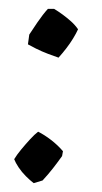

<svg xmlns="http://www.w3.org/2000/svg" viewBox="-20 -408 230 433"><path d="M56 5Q48 -1 38.5 -10.5Q29 -20 22 -30.5Q15 -41 12 -49Q18 -59 27.5 -70.5Q37 -82 47.5 -93.5Q58 -105 66 -111Q80 -104 95 -92.5Q110 -81 122 -67L120 -56Q110 -42 99.5 -28.5Q89 -15 76 -1ZM112 -278Q103 -281 88.5 -286.5Q74 -292 61 -298.5Q48 -305 43 -308L46 -330Q51 -338 64 -357Q77 -376 88 -388H102Q112 -382 121.5 -375Q131 -368 140 -360Q149 -352 156 -342Q152 -333 145 -321.5Q138 -310 129.5 -299Q121 -288 112 -278Z"/></svg>

Font: Labrada
Style: Italic
Weight: 400
Italic angle: -7°
Designer: Mercedes Jáuregui
Foundry: Omnibus-Type Team
Version: Version 1.000